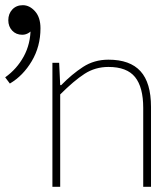

<svg xmlns="http://www.w3.org/2000/svg" viewBox="-22 -720 642 740"><path d="M180 0V-478H206L210 -392H214Q255 -434 298 -462Q341 -490 396 -490Q479 -490 519.5 -445.5Q560 -401 560 -308V0H530V-304Q530 -384 498.5 -423Q467 -462 396 -462Q345 -462 304 -435.5Q263 -409 210 -356V0ZM16 -398 -2 -422Q43 -454 69.5 -502.5Q96 -551 96 -612L66 -676L117 -621Q105 -605 92 -595.5Q79 -586 64 -586Q40 -586 25 -602Q10 -618 10 -642Q10 -667 25.5 -683.5Q41 -700 66 -700Q92 -700 113 -676.5Q134 -653 134 -611Q134 -541 100.5 -484.5Q67 -428 16 -398Z"/></svg>

Font: Source Code Pro ExtraLight
Style: Regular
Weight: 200
Monospace: yes
Designer: Paul D. Hunt, Teo Tuominen
Foundry: Adobe
Version: Version 1.026;hotconv 1.1.0;makeotfexe 2.6.0